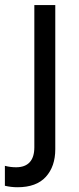

<svg xmlns="http://www.w3.org/2000/svg" viewBox="-43 -538 315 770"><path d="M-23.4 207V127Q-1.5 132.8 21.5 132.8Q57.6 132.8 76.2 112.5Q94.7 92.3 94.7 52.7V-517.6H178.7V60.5Q178.7 129.4 140.9 171.1Q103 212.9 27.3 212.9Q1.5 212.9 -23.4 207Z"/></svg>

Font: Reddit Sans Strawberry
Style: Regular
Weight: 400
Designer: Stephen Hutchings
Foundry: Reddit
Version: Version 1.013